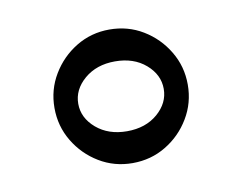

<svg xmlns="http://www.w3.org/2000/svg" viewBox="-43 -500 459 365"><g transform="rotate(-10 187.0 -317.0)"><path d="M58.6 -316.9Q58.6 -352.1 76.2 -381.3Q93.8 -410.6 122.8 -428.2Q151.9 -445.8 187 -445.8Q222.7 -445.8 251.7 -428.2Q280.8 -410.6 298.3 -381.3Q315.9 -352.1 315.9 -316.9Q315.9 -281.7 298.3 -252.4Q280.8 -223.1 251.7 -205.6Q222.7 -188 187 -188Q151.9 -188 122.8 -205.6Q93.8 -223.1 76.2 -252.4Q58.6 -281.7 58.6 -316.9ZM104.5 -316.9Q104.5 -289.6 127.9 -269.5Q151.4 -249.5 187 -249.5Q223.1 -249.5 246.3 -269.5Q269.5 -289.6 269.5 -316.9Q269.5 -344.2 246.3 -364.3Q223.1 -384.3 187 -384.3Q151.4 -384.3 127.9 -364.3Q104.5 -344.2 104.5 -316.9Z"/></g></svg>

Font: Pinar DS3-Regular
Style: Regular
Weight: 400
Designer: Amin Abedi
Version: Version 2.000